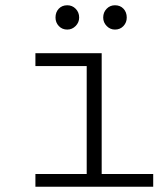

<svg xmlns="http://www.w3.org/2000/svg" viewBox="-20 -713 640 733"><path d="M236.8 -600.1Q217.3 -600.1 204.6 -613.5Q191.9 -627 191.9 -646Q191.9 -666.5 204.3 -679.7Q216.8 -692.9 236.8 -692.9Q255.9 -692.9 269 -679.4Q282.2 -666 282.2 -646Q282.2 -627.4 268.8 -613.8Q255.4 -600.1 236.8 -600.1ZM418.9 -600.1Q400.4 -600.1 387.2 -613.8Q374 -627.4 374 -646Q374 -666 387 -679.4Q399.9 -692.9 418.9 -692.9Q439 -692.9 451.4 -679.7Q463.9 -666.5 463.9 -646Q463.9 -627 451.2 -613.5Q438.5 -600.1 418.9 -600.1ZM115.2 0V-48.8H311V-460.9H115.2V-509.8H368.2V-48.8H564.9V0Z"/></svg>

Font: Office Code Pro Light
Style: Regular
Weight: 300
Designer: Nathan Rutzky & Paul D. Hunt
Foundry: Adobe Systems Incorporated
Version: Version 1.004;PS 001.004;hotconv 1.0.70;makeotf.lib2.5.58329